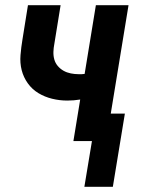

<svg xmlns="http://www.w3.org/2000/svg" viewBox="-20 -540 540 735"><path d="M303 175 332 0H261L287 -159Q275 -157 262.5 -156Q250 -155 238 -155Q208 -155 179.5 -162Q151 -169 127 -183.5Q103 -198 86.5 -221Q70 -244 63 -271.5Q56 -299 58.5 -329Q61 -359 66 -389L87 -520H212L188 -372Q185 -357 184.5 -341.5Q184 -326 188 -312Q192 -298 201.5 -287Q211 -276 223.5 -269Q236 -262 251 -259Q266 -256 281 -256Q287 -256 292.5 -256Q298 -256 304 -257L347 -520H472L404 -105H458L412 175Z"/></svg>

Font: Iosevka SS04 Extrabold Oblique
Style: Regular
Weight: 800
Italic angle: -9°
Monospace: yes
Designer: Belleve Invis
Foundry: Belleve Invis
Version: Version 19.0.0; ttfautohint (v1.8.4)